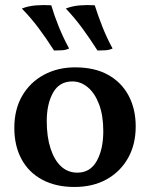

<svg xmlns="http://www.w3.org/2000/svg" viewBox="-20 -735 596 764"><path d="M276 9Q202 9 148 -20Q94 -49 65.5 -102Q37 -155 37 -226Q37 -300 68.5 -354Q100 -408 155 -437.5Q210 -467 279 -467Q357 -467 410.5 -437Q464 -407 492 -354Q520 -301 520 -232Q520 -160 489.5 -106Q459 -52 404.5 -21.5Q350 9 276 9ZM288 -48Q339 -48 365 -94.5Q391 -141 391 -213Q391 -276 374 -320.5Q357 -365 329 -388Q301 -411 268 -411Q216 -411 191 -366Q166 -321 166 -253Q166 -191 181 -144.5Q196 -98 223 -73Q250 -48 288 -48ZM368 -534Q336 -584 306.5 -624Q277 -664 242 -701Q267 -711 297 -713.5Q327 -716 357 -714Q370 -673 387.5 -628.5Q405 -584 428 -542Q415 -536 400.5 -535Q386 -534 368 -534ZM195 -534Q163 -584 133 -624Q103 -664 67 -701Q92 -711 122.5 -713.5Q153 -716 184 -714Q196 -673 214 -628.5Q232 -584 255 -542Q242 -536 227.5 -535Q213 -534 195 -534Z"/></svg>

Font: Vollkorn SemiBold
Style: Regular
Weight: 600
Designer: Friedrich Althausen
Foundry: Friedrich Althausen
Version: Version 5.000